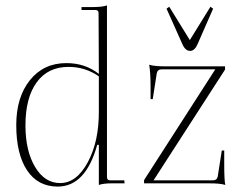

<svg xmlns="http://www.w3.org/2000/svg" viewBox="-20 -677 892 709"><path d="M193 12Q120 12 80 -48Q40 -108 40 -215Q40 -318 90.5 -381Q141 -444 225 -444Q295 -444 345 -404L344 -628Q344 -640 333 -640H281V-651H326Q357 -651 375 -657V-23Q375 -11 387 -11H439L440 0H394Q361 0 345 6V-142H339Q296 12 193 12ZM757 -652 767 -645 710 -515Q699 -489 682 -489Q664 -489 653 -515L595 -645L605 -652L681 -529ZM812 6Q795 0 751 0H512V-12L775 -421H577Q562 -421 559 -407L544 -311H536V-360Q536 -406 531 -438Q549 -432 592 -432H811V-420L547 -11H766Q781 -11 784 -25L799 -121H808V-71Q808 -10 812 6ZM202 -1Q263 -1 304.5 -78.5Q346 -156 345 -268V-395Q295 -430 233 -430Q157 -430 115.5 -373Q74 -316 74 -214Q74 -120 109.5 -60.5Q145 -1 202 -1Z"/></svg>

Font: Arapey Thin-Display
Style: Regular
Weight: 100
Designer: Eduardo Rodriguez Tunni
Foundry: Eduardo Rodriguez Tunni
Version: Version 4.000